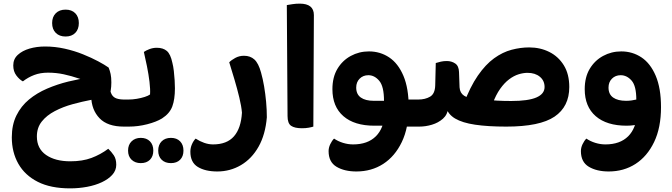

<svg xmlns="http://www.w3.org/2000/svg" viewBox="-20 -697 3701 1057"><path d="M680 0V-149Q688 -136 692.5 -117.5Q697 -99 697 -75Q697 -51 692.5 -32Q688 -13 680 0ZM662 0Q572 0 528 -46Q484 -92 482 -165L585 -220Q586 -193 595 -177Q604 -161 621.5 -155Q639 -149 665 -149H680V0ZM228 -441Q283 -441 336.5 -429Q390 -417 437 -398Q484 -379 520.5 -359.5Q557 -340 578 -325Q585 -308 589 -289.5Q593 -271 593 -243Q593 -220 589.5 -198.5Q586 -177 580 -165Q538 -158 485.5 -148Q433 -138 380 -123.5Q327 -109 282 -85.5Q237 -62 210 -28Q183 6 183 54Q183 121 233.5 156Q284 191 367 191Q434 191 483.5 172.5Q533 154 576 122Q593 138 606.5 158Q620 178 620 210Q620 241 598.5 265Q577 289 541 306Q505 323 459.5 331.5Q414 340 366 340Q259 340 188 304Q117 268 81 204.5Q45 141 45 59Q45 -10 70.5 -61.5Q96 -113 139.5 -149Q183 -185 239 -209Q295 -233 356 -248Q417 -263 476 -271L518 -229Q464 -248 418.5 -263.5Q373 -279 331 -288Q289 -297 244 -297Q202 -297 168 -284Q134 -271 106 -249Q87 -259 70 -281.5Q53 -304 53 -337Q53 -372 78 -395Q103 -418 142.5 -429.5Q182 -441 228 -441ZM341 -496Q307 -496 287 -516Q267 -536 267 -570Q267 -604 287 -624Q307 -644 341 -644Q375 -644 394.5 -624Q414 -604 414 -570Q414 -536 394.5 -516Q375 -496 341 -496Z M664 0V-149H686Q709 -149 733 -153Q757 -157 777 -163.5Q797 -170 806 -177Q808 -205 803 -246.5Q798 -288 789 -332.5Q780 -377 772 -411Q783 -419 802.5 -426.5Q822 -434 843 -434Q878 -434 898.5 -416.5Q919 -399 929 -351Q934 -332 937 -306Q940 -280 941.5 -255Q943 -230 943 -211Q943 -150 928.5 -111Q914 -72 872 -45Q841 -26 790.5 -13Q740 0 689 0ZM755 201Q724 201 704.5 182.5Q685 164 685 132Q685 100 704.5 81Q724 62 755 62Q787 62 805.5 81Q824 100 824 132Q824 164 805.5 182.5Q787 201 755 201ZM921 201Q889 201 870 182.5Q851 164 851 132Q851 100 870 81Q889 62 921 62Q953 62 971.5 81Q990 100 990 132Q990 164 971.5 182.5Q953 201 921 201Z M1449 -51Q1441 44 1403.5 110.5Q1366 177 1306.5 212Q1247 247 1176 247Q1110 247 1069 222Q1028 197 1028 138Q1028 117 1036.5 97.5Q1045 78 1057 66Q1080 81 1104.5 89.5Q1129 98 1153 98Q1229 98 1268 53.5Q1307 9 1312 -77Q1309 -112 1297.5 -160Q1286 -208 1271 -258.5Q1256 -309 1242 -354Q1253 -366 1275 -378Q1297 -390 1323 -390Q1358 -390 1380.5 -369.5Q1403 -349 1417 -298Q1427 -263 1434 -221.5Q1441 -180 1445 -136.5Q1449 -93 1449 -51Z M1642 9Q1602 9 1582.5 -4.5Q1563 -18 1563 -58L1559 -669Q1570 -671 1589.5 -674Q1609 -677 1630 -677Q1708 -677 1708 -614L1705 0Q1696 3 1679.5 6Q1663 9 1642 9Z M2168 0V-149H2288V0ZM2011 -414Q2073 -414 2122.5 -381Q2172 -348 2201 -279.5Q2230 -211 2230 -107L2113 -5Q2101 -5 2080 -5Q2059 -5 2041 -5Q1931 -5 1870.5 -57.5Q1810 -110 1810 -206Q1810 -272 1837.5 -318Q1865 -364 1911 -389Q1957 -414 2011 -414ZM2008 -283Q1979 -283 1960 -264Q1941 -245 1941 -215Q1941 -178 1966.5 -160Q1992 -142 2038 -142Q2052 -142 2066.5 -142Q2081 -142 2094 -142Q2094 -221 2068 -252Q2042 -283 2008 -283ZM1942 247Q1876 247 1832.5 221Q1789 195 1789 135Q1789 116 1798 97Q1807 78 1819 66Q1841 81 1868.5 89.5Q1896 98 1924 98Q2004 98 2049 53.5Q2094 9 2099 -76L2230 -107Q2230 6 2192 85Q2154 164 2089.5 205.5Q2025 247 1942 247ZM2288 0V-149Q2296 -136 2300.5 -117.5Q2305 -99 2305 -75Q2305 -51 2300.5 -32Q2296 -13 2288 0Z M2272 0V-149H2282Q2321 -149 2348 -165Q2375 -181 2376 -228L2379 -350Q2392 -354 2406.5 -357.5Q2421 -361 2440 -361Q2466 -361 2486 -347.5Q2506 -334 2507 -300L2510 -216Q2512 -190 2501 -170.5Q2490 -151 2473 -135.5Q2456 -120 2439 -103L2448 -104Q2444 -66 2418.5 -43.5Q2393 -21 2358 -10.5Q2323 0 2288 0ZM2794 -141Q2888 -141 2933 -160.5Q2978 -180 2978 -218Q2978 -253 2952 -274.5Q2926 -296 2884 -296Q2861 -296 2835 -288Q2809 -280 2783 -260.5Q2757 -241 2733.5 -208Q2710 -175 2691 -124L2532 -123Q2568 -219 2610.5 -280.5Q2653 -342 2700 -376Q2747 -410 2796.5 -423Q2846 -436 2893 -436Q2954 -436 3004 -411Q3054 -386 3084 -337.5Q3114 -289 3114 -218Q3114 -110 3033 -55Q2952 0 2767 0Q2666 0 2595.5 -10.5Q2525 -21 2485.5 -44.5Q2446 -68 2435 -108L2510 -216Q2512 -185 2535 -170Q2558 -155 2610 -149Q2617 -148 2628.5 -149Q2640 -150 2648 -149Q2682 -145 2717 -143Q2752 -141 2794 -141Z M3331 247Q3265 247 3221.5 221Q3178 195 3178 135Q3178 116 3187 97Q3196 78 3208 66Q3230 81 3257.5 89.5Q3285 98 3313 98Q3393 98 3438 53.5Q3483 9 3488 -76L3619 -107Q3619 6 3581 85Q3543 164 3478.5 205.5Q3414 247 3331 247ZM3400 -414Q3462 -414 3511.5 -381Q3561 -348 3590 -279.5Q3619 -211 3619 -107L3517 -16Q3498 -12 3475 -8.5Q3452 -5 3430 -5Q3320 -5 3259.5 -57.5Q3199 -110 3199 -206Q3199 -272 3226.5 -318Q3254 -364 3300 -389Q3346 -414 3400 -414ZM3397 -283Q3368 -283 3349 -264Q3330 -245 3330 -215Q3330 -178 3355.5 -160Q3381 -142 3427 -142Q3442 -142 3456.5 -144Q3471 -146 3483 -149Q3483 -224 3457 -253.5Q3431 -283 3397 -283Z"/></svg>

Font: Baloo Bhaijaan 2
Style: Bold
Weight: 700
Designer: Sanskriti Dholi, Noopur Datye and Ek Type
Foundry: Ek Type
Version: Version 1.701